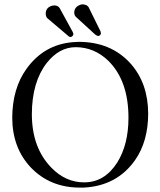

<svg xmlns="http://www.w3.org/2000/svg" viewBox="-20 -850 735 880"><path d="M189.5 -787.1Q189.5 -813 213.9 -822.3Q222.2 -825.2 230.5 -825.2Q246.1 -824.2 253.4 -813L313 -704.1Q316.4 -697.3 316.4 -692.9Q314 -682.6 303.7 -680.2Q298.8 -680.7 295.4 -683.1L196.3 -767.1Q189.9 -774.9 189.5 -787.1ZM320.3 -792Q320.3 -817.4 346.7 -827.6Q353.5 -830.1 358.4 -830.1Q377.9 -829.1 385.7 -817.9L439.9 -708Q442.4 -703.1 442.4 -696.8Q440.9 -686 429.7 -685.1Q422.9 -686 415.5 -692.4L327.6 -772.9Q320.8 -779.8 320.3 -792ZM327.1 -633.8Q251.5 -633.8 194.3 -561.5Q126.5 -474.1 126 -327.1Q126 -172.9 215.8 -81.1Q281.7 -13.7 366.2 -14.2Q459.5 -14.2 517.6 -105.5Q568.8 -188 568.8 -310.1Q568.8 -480.5 476.1 -571.8Q412.1 -633.3 327.1 -633.8ZM659.2 -329.1Q658.7 -201.2 599.1 -116.2Q516.1 2 364.3 9.8Q355 10.3 346.2 9.8Q209.5 9.8 121.1 -82.5Q36.6 -172.4 36.1 -310.1Q36.6 -445.3 102.5 -536.1Q182.1 -645.5 313 -656.7Q326.7 -657.7 339.8 -658.2Q488.8 -658.2 578.1 -559.1Q658.7 -468.8 659.2 -329.1Z"/></svg>

Font: Linux Libertine Display O
Style: Regular
Weight: 400
Designer: Philipp H. Poll
Foundry: Philipp H. Poll
Version: Version 5.0.9